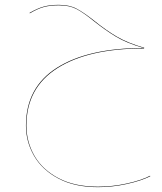

<svg xmlns="http://www.w3.org/2000/svg" viewBox="-20 -430 670 792"><path d="M87 88Q87 -70 215.5 -151Q344 -232 572 -232Q503 -252 459.5 -278Q416 -304 367 -343Q324 -378 295 -393Q266 -408 222 -408Q187 -408 161 -401Q135 -394 103 -375L102 -377Q135 -396 161 -403Q187 -410 222 -410Q266 -410 295.5 -394.5Q325 -379 368 -345Q416 -306 461 -279.5Q506 -253 575 -233L574 -230H572Q345 -230 217 -149Q89 -68 89 88Q89 155 122 212.5Q155 270 221.5 305Q288 340 384 340Q444 340 503 327Q562 314 599 295L600 297Q562 316 503 329Q444 342 384 342Q288 342 221 306.5Q154 271 120.5 213Q87 155 87 88Z"/></svg>

Font: FiraGO Two
Style: Regular
Weight: 100
Designer: bBox Type
Foundry: bBox Type GmbH
Version: Version 1.001